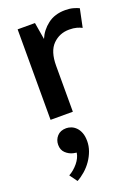

<svg xmlns="http://www.w3.org/2000/svg" viewBox="-153 -551 692 947"><g transform="rotate(-20 193.0 -77.5)"><path d="M62 0V-475H153L168 -386Q185 -427 222 -455.5Q259 -484 314 -484Q338 -484 356 -479Q374 -474 386 -468L366 -372Q355 -378 339 -382.5Q323 -387 300 -387Q249 -387 214 -352Q179 -317 179 -241V0ZM111 193Q89 188 72 172Q55 156 55 129Q55 103 72 84Q89 65 120 65Q132 65 145.5 70Q159 75 170.5 86.5Q182 98 189 116Q196 134 196 160Q196 186 187 211Q178 236 162.5 258.5Q147 281 126.5 299Q106 317 84 329L55 289Q82 274 103 248.5Q124 223 128 196Z"/></g></svg>

Font: Mukta Mahee SemiBold
Style: Regular
Weight: 600
Designer: Shuchita Grover, Noopur Datye, Girish Dalvi, Yashodeep Gholap
Foundry: Ek Type
Version: Version 2.538;PS 1.000;hotconv 16.6.51;makeotf.lib2.5.65220;